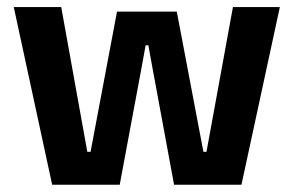

<svg xmlns="http://www.w3.org/2000/svg" viewBox="-20 -510 810 530"><path d="M124 0 18 -490.5H149L221 -91H230L303 -478H468L541.5 -91H550L623 -490.5H752.5L646.5 0H460.5L400.5 -324.5L389.5 -385H382L371 -324.5L310.5 0Z"/></svg>

Font: Anek Gurmukhi Medium SemiBold
Style: Regular
Weight: 600
Version: Version 1.003